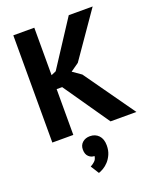

<svg xmlns="http://www.w3.org/2000/svg" viewBox="-173 -802 967 1178"><g transform="rotate(-20 310.0 -213.5)"><path d="M233 -299H197V0H60V-700H197V-390L229 -404L422 -700H578L374 -406L320 -368L376 -329L609 0H440ZM221 105Q221 76 240.5 59Q260 42 289 42Q324 42 346 65Q368 88 368 130Q368 163 357 188Q346 213 330 230.5Q314 248 296 258.5Q278 269 265 273L231 219Q245 212 259 199.5Q273 187 275 166Q255 167 238 151.5Q221 136 221 105Z"/></g></svg>

Font: PTSans
Style: Bold
Weight: 700
Designer: A.Korolkova, O.Umpeleva, V.Yefimov
Foundry: ParaType Ltd
Version: Version 2.003W OFL